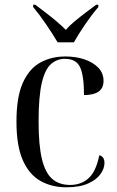

<svg xmlns="http://www.w3.org/2000/svg" viewBox="-20 -786 497 816"><path d="M262 10Q200 10 152 -17Q104 -44 77 -105Q50 -166 50 -269Q50 -374 77 -434Q104 -494 151 -520Q198 -546 258 -546Q303 -546 339.5 -533.5Q376 -521 398 -498Q420 -475 420 -442Q420 -382 337 -382Q337 -464 320.5 -500Q304 -536 256 -536Q222 -536 196.5 -513.5Q171 -491 157.5 -433Q144 -375 144 -269Q144 -170 158 -111Q172 -52 201.5 -26Q231 0 278 0Q325 0 356.5 -28.5Q388 -57 402 -126Q424 -121 424 -93Q424 -70 407 -46Q390 -22 354 -6Q318 10 262 10ZM225 -606Q205 -640 176 -682.5Q147 -725 121 -756V-766H130Q148 -752 172.5 -733.5Q197 -715 220 -695.5Q243 -676 260 -659Q275 -677 298 -696Q321 -715 345.5 -733.5Q370 -752 389 -766H398V-756Q371 -725 342 -682.5Q313 -640 294 -606Z"/></svg>

Font: Noto Serif Display SemiCondensed
Style: Regular
Weight: 400
Width: 4
Designer: Monotype Design Team
Foundry: Monotype Imaging Inc.
Version: Version 2.009